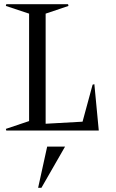

<svg xmlns="http://www.w3.org/2000/svg" viewBox="-20 -620 552 912"><path d="M7.8 -7.8 118.2 -44.9V-555.2L7.8 -591.8L9.8 -600.1H303.2L305.2 -591.8L196.8 -555.2V-32.2L372.1 -42L419.9 -217.8L428.2 -220.2L449.2 0H9.8ZM161.1 272 204.1 76.2H289.1L176.8 272Z"/></svg>

Font: Halibut Cnd
Style: Regular
Weight: 400
Width: 3
Designer: Matteo Maggi
Foundry: Collletttivo
Version: Version 3.080 | FøM Fix